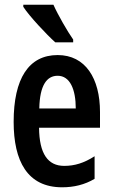

<svg xmlns="http://www.w3.org/2000/svg" viewBox="-20 -852 479 816"><path d="M207 -832H79V-823C104 -784 178 -705 215 -672H291V-684C267 -718 226 -789 207 -832ZM225 -618C102 -618 38 -518 38 -334C38 -168 96 -56 244 -56C294 -56 340 -67 382 -92V-188C337 -159 297 -147 253 -147C183 -147 147 -199 146 -309H405V-376C405 -519 343 -618 225 -618ZM225 -530C277 -530 302 -473 302 -391H147C149 -490 179 -530 225 -530Z"/></svg>

Font: Noto Sans Malayalam UI ExtraCondensed SemiBold
Style: Regular
Weight: 600
Width: 2
Designer: Jelle Bosma - Monotype Design Team
Foundry: Monotype Imaging Inc.
Version: Version 2.104